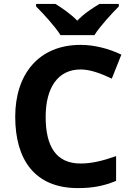

<svg xmlns="http://www.w3.org/2000/svg" viewBox="-20 -954 677 984"><path d="M290 -774H464C492 -819 553 -885 589 -921V-934H490C455 -913 410 -884 376 -848C341 -884 299 -912 264 -934H165V-921C202 -884 262 -819 290 -774ZM393 -598C445 -598 500 -576 553 -551L602 -674C537 -705 464 -724 393 -724C177 -724 58 -572 58 -356C58 -136 158 10 379 10C455 10 512 -1 575 -27V-154C507 -130 451 -116 393 -116C268 -116 214 -203 214 -355C214 -505 277 -598 393 -598Z"/></svg>

Font: Noto Sans Javanese
Style: Bold
Weight: 700
Designer: Monotype Design Team
Foundry: Monotype Imaging Inc.
Version: Version 2.005